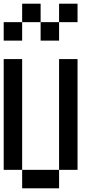

<svg xmlns="http://www.w3.org/2000/svg" viewBox="-20 -1120 540 1040"><path d="M0 -200V-800H100V-200ZM100 -1100H200V-1000H100ZM0 -900V-1000H100V-900ZM100 -200H300V-100H100ZM300 -1100H400V-1000H300ZM200 -1000H300V-900H200ZM300 -200V-800H400V-200Z"/></svg>

Font: GalmuriMono9 Regular
Style: Regular
Weight: 400
Designer: Lee Minseo (quiple)
Version: Version 2.399;hotconv 1.1.1;makeotfexe 2.6.0 DEVELOPMENT